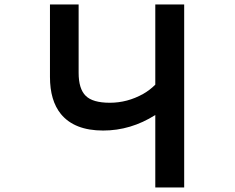

<svg xmlns="http://www.w3.org/2000/svg" viewBox="-20 -805 1040 850"><path d="M201.2 -785.2H328.1V-482.9Q328.1 -411.6 359.4 -380.9Q390.1 -350.1 466.3 -350.1Q543.9 -350.1 613.8 -389.2Q643.1 -405.8 667.5 -430.2V-785.2H795.4V24.9H667.5V-295.9Q559.1 -227.1 436.5 -227.1Q309.6 -227.1 249.5 -300.3Q201.2 -359.9 201.2 -464.4Z"/></svg>

Font: BIZ UDGothic
Style: Bold
Weight: 700
Monospace: yes
Designer: TypeBank Co., Ltd.
Foundry: Morisawa Inc.
Version: Version 1.05